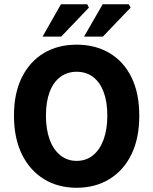

<svg xmlns="http://www.w3.org/2000/svg" viewBox="-20 -875 724 907"><path d="M342 12Q254 12 187.5 -29Q121 -70 83.5 -146Q46 -222 46 -329Q46 -435 83.5 -510Q121 -585 187.5 -624.5Q254 -664 342 -664Q430 -664 497 -624.5Q564 -585 601 -510Q638 -435 638 -329Q638 -222 601 -146Q564 -70 497 -29Q430 12 342 12ZM342 -115Q387 -115 419.5 -141.5Q452 -168 469.5 -216Q487 -264 487 -329Q487 -394 469.5 -440.5Q452 -487 419.5 -511.5Q387 -536 342 -536Q298 -536 265 -511.5Q232 -487 214.5 -440.5Q197 -394 197 -329Q197 -264 214.5 -216Q232 -168 265 -141.5Q298 -115 342 -115ZM181 -702 268 -855H392L400 -839L269 -702ZM377 -702 465 -855H588L597 -839L466 -702Z"/></svg>

Font: Source Sans 3 ExtraLight
Style: Bold
Weight: 700
Version: Version 3.052;hotconv 1.1.0;makeotfexe 2.6.0